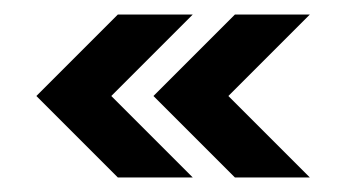

<svg xmlns="http://www.w3.org/2000/svg" viewBox="-20 -327 476 264"><path d="M245 -83 133 -195 245 -307H142L30 -195L142 -83ZM406 -83 294 -195 406 -307H303L191 -195L303 -83Z"/></svg>

Font: Venice Serif Bold
Style: Regular
Weight: 700
Designer: Bruno Pierini
Foundry: Unio | Creative Solutions
Version: Version 1.000;PS 001.000;hotconv 1.0.70;makeotf.lib2.5.58329